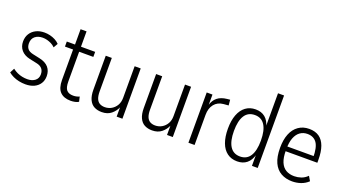

<svg xmlns="http://www.w3.org/2000/svg" viewBox="-56 -1226 3136 1755"><g transform="rotate(20 1511.5 -348.5)"><path d="M219 8Q187 8 156 1.5Q125 -5 98.5 -17.5Q72 -30 52 -47L75 -91Q98 -73 121.5 -62.5Q145 -52 169.5 -47Q194 -42 219 -42Q265 -42 293.5 -64Q322 -86 322 -125Q322 -160 303.5 -181Q285 -202 248 -209L178 -224Q124 -236 95 -270Q66 -304 66 -353Q66 -397 86 -429Q106 -461 141.5 -479Q177 -497 224 -497Q251 -497 278 -490.5Q305 -484 329 -471.5Q353 -459 371 -440L347 -398Q329 -416 308.5 -426Q288 -436 267 -441.5Q246 -447 225 -447Q179 -447 150.5 -423.5Q122 -400 122 -356Q122 -324 138 -303.5Q154 -283 191 -275L260 -260Q320 -247 349 -213Q378 -179 378 -128Q378 -87 358.5 -56.5Q339 -26 303.5 -9Q268 8 219 8Z M659 8Q592 8 556.5 -28.5Q521 -65 521 -144V-440H442V-489H522V-638H580V-489H718V-440H580V-152Q580 -91 601 -67.5Q622 -44 665 -44Q682 -44 697 -47.5Q712 -51 725 -57L736 -10Q723 -1 701.5 3.5Q680 8 659 8Z M961 8Q919 8 887.5 -8.5Q856 -25 838.5 -62.5Q821 -100 821 -159V-489H880V-164Q880 -120 891 -93.5Q902 -67 923 -55.5Q944 -44 972 -44Q1008 -44 1037.5 -61.5Q1067 -79 1084.5 -109.5Q1102 -140 1102 -182V-489H1161V0H1105V-94H1107Q1089 -51 1053 -21.5Q1017 8 961 8Z M1451 8Q1409 8 1377.5 -8.5Q1346 -25 1328.5 -62.5Q1311 -100 1311 -159V-489H1370V-164Q1370 -120 1381 -93.5Q1392 -67 1413 -55.5Q1434 -44 1462 -44Q1498 -44 1527.5 -61.5Q1557 -79 1574.5 -109.5Q1592 -140 1592 -182V-489H1651V0H1595V-94H1597Q1579 -51 1543 -21.5Q1507 8 1451 8Z M1803 0V-489H1859V-384H1857Q1871 -435 1905.5 -463Q1940 -491 1998 -497L2027 -500L2032 -446L1984 -442Q1927 -437 1895 -397Q1863 -357 1863 -293V0Z M2278 8Q2221 8 2180.5 -22Q2140 -52 2119 -108.5Q2098 -165 2098 -245Q2098 -324 2119.5 -380.5Q2141 -437 2181.5 -467Q2222 -497 2278 -497Q2334 -497 2370.5 -467Q2407 -437 2422 -378H2418V-705H2477V0H2421V-112H2424Q2408 -52 2371 -22Q2334 8 2278 8ZM2288 -43Q2353 -43 2386 -94.5Q2419 -146 2419 -244Q2419 -343 2386 -394.5Q2353 -446 2289 -446Q2223 -446 2190 -394.5Q2157 -343 2157 -244Q2157 -146 2190 -94.5Q2223 -43 2288 -43Z M2813 8Q2751 8 2704 -18.5Q2657 -45 2631.5 -100.5Q2606 -156 2606 -243Q2606 -322 2628.5 -378.5Q2651 -435 2695 -466Q2739 -497 2799 -497Q2858 -497 2896.5 -470Q2935 -443 2954 -390Q2973 -337 2973 -260V-231H2649V-277H2936L2921 -261Q2921 -361 2890.5 -404.5Q2860 -448 2799 -448Q2759 -448 2728.5 -426.5Q2698 -405 2681 -361.5Q2664 -318 2664 -250V-239Q2664 -169 2682 -126Q2700 -83 2734 -63Q2768 -43 2815 -43Q2848 -43 2881 -54Q2914 -65 2942 -93L2968 -49Q2936 -19 2896 -5.5Q2856 8 2813 8Z"/></g></svg>

Font: Nunito Sans 10pt Condensed Light
Style: Regular
Weight: 300
Width: 3
Designer: Vernon Adams
Foundry: Vernon Adams
Version: Version 3.101;gftools[0.9.27]